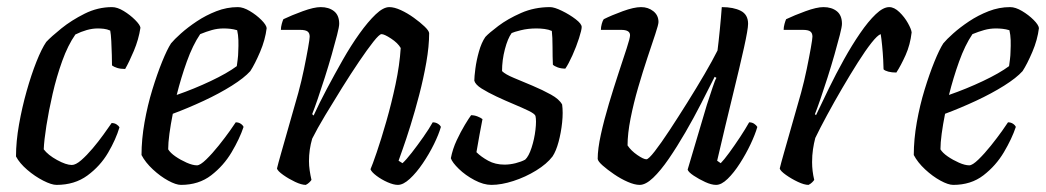

<svg xmlns="http://www.w3.org/2000/svg" viewBox="-20 -520 2942 540"><path d="M139 0Q125 0 101.5 -12Q78 -24 56.5 -42.5Q35 -61 25 -80Q25 -122 33.5 -170Q42 -218 55 -264Q68 -310 82.5 -346.5Q97 -383 110 -402Q124 -417 152.5 -440Q181 -463 218 -481.5Q255 -500 295 -500Q310 -500 328 -489Q346 -478 360 -464Q374 -450 375 -442Q370 -409 356.5 -377Q343 -345 332 -326Q319 -326 309.5 -329Q300 -332 295 -336Q295 -346 294.5 -365.5Q294 -385 293 -404.5Q292 -424 290 -434Q281 -438 272 -439Q263 -440 255 -440Q240 -440 224 -435.5Q208 -431 192 -423Q171 -393 155 -348.5Q139 -304 128 -256Q117 -208 110.5 -166.5Q104 -125 103 -100Q115 -84 140.5 -70Q166 -56 182 -56Q193 -56 208.5 -69.5Q224 -83 240.5 -102.5Q257 -122 271 -141.5Q285 -161 294 -174Q302 -174 308 -170Q314 -166 316 -162Q306 -128 284 -90.5Q262 -53 226 -26.5Q190 0 139 0Z M489 0Q475 0 453 -12Q431 -24 410 -43.5Q389 -63 378 -84Q378 -128 386.5 -176Q395 -224 408.5 -268Q422 -312 436 -346.5Q450 -381 461 -398Q470 -409 489 -426Q508 -443 533.5 -460Q559 -477 588.5 -488.5Q618 -500 649 -500Q664 -500 682.5 -489Q701 -478 715 -464Q729 -450 730 -441Q726 -408 711.5 -374Q697 -340 684 -320Q667 -301 632 -279Q597 -257 553 -236.5Q509 -216 466 -200Q460 -170 456.5 -144Q453 -118 453 -100Q459 -90 473.5 -80Q488 -70 505 -62.5Q522 -55 534 -55Q543 -55 560 -71.5Q577 -88 595 -110.5Q613 -133 626.5 -152Q640 -171 643 -176Q651 -176 657 -172Q663 -168 665 -163Q654 -130 631.5 -92Q609 -54 574 -27Q539 0 489 0ZM477 -253Q526 -270 572.5 -292Q619 -314 646 -334Q647 -341 648.5 -353Q650 -365 650 -373Q651 -392 650.5 -407Q650 -422 647 -435Q637 -438 627.5 -439Q618 -440 609 -440Q592 -440 576 -435.5Q560 -431 543 -424Q522 -393 505.5 -347Q489 -301 477 -253Z M840 0Q828 0 810 -8.5Q792 -17 776.5 -28Q761 -39 759 -46Q762 -59 771 -90.5Q780 -122 792.5 -166Q805 -210 819 -259Q828 -292 835 -326Q842 -360 846.5 -385.5Q851 -411 851 -417Q851 -427 845 -431.5Q839 -436 824 -436H770Q770 -444 772.5 -453Q775 -462 777 -466Q800 -477 831.5 -488.5Q863 -500 882 -500Q905 -500 919.5 -488.5Q934 -477 934 -453Q934 -445 928 -421.5Q922 -398 913 -366.5Q904 -335 893.5 -302Q883 -269 873.5 -241.5Q864 -214 858 -199L862 -195Q878 -230 899.5 -270.5Q921 -311 944 -351.5Q967 -392 991 -425.5Q1015 -459 1036.5 -479.5Q1058 -500 1075 -500Q1089 -500 1107.5 -491.5Q1126 -483 1144 -470Q1162 -457 1174 -445.5Q1186 -434 1187 -427Q1187 -390 1179 -344.5Q1171 -299 1159 -253Q1147 -207 1134.5 -167Q1122 -127 1112.5 -100.5Q1103 -74 1101 -68L1112 -61Q1122 -70 1138 -90.5Q1154 -111 1170.5 -134.5Q1187 -158 1197 -176Q1205 -176 1211.5 -172Q1218 -168 1220 -163Q1214 -142 1200.5 -114.5Q1187 -87 1169 -60.5Q1151 -34 1132.5 -17Q1114 0 1099 0Q1087 0 1070 -7.5Q1053 -15 1039 -25.5Q1025 -36 1022 -44Q1027 -55 1039.5 -91.5Q1052 -128 1066.5 -178.5Q1081 -229 1092.5 -283Q1104 -337 1107 -385Q1099 -399 1080 -411.5Q1061 -424 1053 -424Q1047 -424 1030 -402.5Q1013 -381 990 -347Q967 -313 942 -273Q917 -233 894.5 -195.5Q872 -158 858 -130Q849 -99 849 -67Q849 -54 851 -40.5Q853 -27 856 -14Q854 -11 850 -7Q846 -3 840 0Z M1362 0Q1340 0 1314.5 -13.5Q1289 -27 1270.5 -45Q1252 -63 1248 -75Q1253 -101 1264.5 -125.5Q1276 -150 1287.5 -169Q1299 -188 1305 -196Q1314 -196 1323 -192.5Q1332 -189 1337 -185Q1334 -169 1329 -143Q1324 -117 1320 -92Q1333 -79 1353 -68Q1373 -57 1399 -57Q1414 -57 1430 -61Q1446 -65 1457 -71Q1467 -80 1475 -104.5Q1483 -129 1486 -155Q1489 -181 1486 -194Q1484 -200 1466.5 -208.5Q1449 -217 1425 -227Q1401 -237 1376.5 -248.5Q1352 -260 1334.5 -271Q1317 -282 1314 -293Q1314 -304 1317 -327Q1320 -350 1327 -375Q1334 -400 1345 -416Q1355 -427 1381.5 -447Q1408 -467 1445.5 -483.5Q1483 -500 1527 -500Q1539 -500 1560.5 -489.5Q1582 -479 1599 -466Q1616 -453 1616 -444Q1616 -436 1608.5 -412.5Q1601 -389 1590 -364.5Q1579 -340 1570 -327Q1558 -327 1548.5 -330.5Q1539 -334 1535 -338Q1534 -360 1534 -388Q1534 -416 1532 -433Q1523 -437 1511.5 -438.5Q1500 -440 1489 -440Q1465 -440 1445 -435Q1425 -430 1419 -427Q1408 -412 1400 -381.5Q1392 -351 1392 -320Q1401 -311 1425 -301Q1449 -291 1477.5 -279Q1506 -267 1529.5 -254Q1553 -241 1561 -226Q1564 -204 1561 -175.5Q1558 -147 1551 -121Q1544 -95 1534 -80Q1518 -59 1488 -40.5Q1458 -22 1424 -11Q1390 0 1362 0Z M1779 0Q1765 0 1745.5 -8.5Q1726 -17 1707 -30Q1688 -43 1675 -54.5Q1662 -66 1661 -73Q1661 -101 1670 -142Q1679 -183 1692.5 -228Q1706 -273 1719.5 -314Q1733 -355 1742.5 -384Q1752 -413 1752 -421Q1752 -436 1727 -436H1670Q1670 -444 1672.5 -453Q1675 -462 1678 -466Q1700 -477 1731.5 -488.5Q1763 -500 1783 -500Q1803 -500 1817.5 -488.5Q1832 -477 1832 -458Q1832 -451 1823 -424Q1814 -397 1801 -358Q1788 -319 1775 -274.5Q1762 -230 1753.5 -187Q1745 -144 1745 -111Q1755 -96 1772.5 -84Q1790 -72 1798 -72Q1804 -72 1821.5 -94.5Q1839 -117 1863 -153.5Q1887 -190 1913 -231.5Q1939 -273 1961.5 -311.5Q1984 -350 1998 -378Q2001 -401 2004.5 -436.5Q2008 -472 2010 -500Q2043 -500 2063.5 -489.5Q2084 -479 2084 -453Q2084 -438 2072.5 -386Q2061 -334 2041 -252.5Q2021 -171 1997 -68L2007 -61Q2016 -70 2031 -90.5Q2046 -111 2061.5 -134.5Q2077 -158 2087 -176Q2095 -176 2101 -172Q2107 -168 2110 -163Q2104 -142 2091 -114.5Q2078 -87 2061 -60.5Q2044 -34 2026.5 -17Q2009 0 1994 0Q1981 0 1963.5 -8Q1946 -16 1931 -26Q1916 -36 1914 -43L1968 -225Q1977 -252 1984 -273.5Q1991 -295 1995 -301L1990 -304Q1973 -270 1952 -229Q1931 -188 1907.5 -147.5Q1884 -107 1861 -73.5Q1838 -40 1817 -20Q1796 0 1779 0Z M2254 0Q2242 0 2224 -8.5Q2206 -17 2190.5 -28Q2175 -39 2173 -46Q2176 -59 2185 -90.5Q2194 -122 2206.5 -166Q2219 -210 2233 -259Q2242 -292 2249 -326Q2256 -360 2260.5 -385.5Q2265 -411 2265 -417Q2265 -427 2259 -431.5Q2253 -436 2238 -436H2184Q2184 -444 2186.5 -453Q2189 -462 2191 -466Q2214 -477 2245.5 -488.5Q2277 -500 2296 -500Q2319 -500 2333.5 -488.5Q2348 -477 2348 -453Q2348 -445 2342 -421.5Q2336 -398 2327 -366.5Q2318 -335 2307.5 -302Q2297 -269 2287.5 -241.5Q2278 -214 2272 -199L2275 -196Q2291 -230 2311 -271Q2331 -312 2353.5 -352.5Q2376 -393 2399 -426.5Q2422 -460 2443 -480Q2464 -500 2481 -500Q2495 -500 2509.5 -486Q2524 -472 2533.5 -455Q2543 -438 2544 -429Q2540 -394 2527 -365Q2514 -336 2501 -316Q2488 -316 2478.5 -318.5Q2469 -321 2465 -325Q2465 -333 2464 -352Q2463 -371 2461 -391.5Q2459 -412 2457 -424Q2448 -421 2431 -399.5Q2414 -378 2392.5 -344Q2371 -310 2348.5 -271.5Q2326 -233 2306 -196Q2286 -159 2273 -132Q2269 -117 2266.5 -100Q2264 -83 2264 -64Q2264 -39 2270 -14Q2268 -11 2264 -7Q2260 -3 2254 0Z M2661 0Q2647 0 2625 -12Q2603 -24 2582 -43.5Q2561 -63 2550 -84Q2550 -128 2558.5 -176Q2567 -224 2580.5 -268Q2594 -312 2608 -346.5Q2622 -381 2633 -398Q2642 -409 2661 -426Q2680 -443 2705.5 -460Q2731 -477 2760.5 -488.5Q2790 -500 2821 -500Q2836 -500 2854.5 -489Q2873 -478 2887 -464Q2901 -450 2902 -441Q2898 -408 2883.5 -374Q2869 -340 2856 -320Q2839 -301 2804 -279Q2769 -257 2725 -236.5Q2681 -216 2638 -200Q2632 -170 2628.5 -144Q2625 -118 2625 -100Q2631 -90 2645.5 -80Q2660 -70 2677 -62.5Q2694 -55 2706 -55Q2715 -55 2732 -71.5Q2749 -88 2767 -110.5Q2785 -133 2798.5 -152Q2812 -171 2815 -176Q2823 -176 2829 -172Q2835 -168 2837 -163Q2826 -130 2803.5 -92Q2781 -54 2746 -27Q2711 0 2661 0ZM2649 -253Q2698 -270 2744.5 -292Q2791 -314 2818 -334Q2819 -341 2820.5 -353Q2822 -365 2822 -373Q2823 -392 2822.5 -407Q2822 -422 2819 -435Q2809 -438 2799.5 -439Q2790 -440 2781 -440Q2764 -440 2748 -435.5Q2732 -431 2715 -424Q2694 -393 2677.5 -347Q2661 -301 2649 -253Z"/></svg>

Font: Texturina 72pt 72pt Regular
Style: Italic
Weight: 400
Italic angle: -11°
Designer: Guillermo Torres Carreño
Foundry: Omnibus-Type
Version: Version 1.002; ttfautohint (v1.8.3)